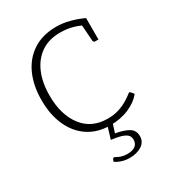

<svg xmlns="http://www.w3.org/2000/svg" viewBox="-168 -598 784 870"><g transform="rotate(-30 224.5 -163.0)"><path d="M251 6Q186 6 138 -25.5Q90 -57 64 -114.5Q38 -172 38 -248Q38 -324 64 -381.5Q90 -439 140 -471.5Q190 -504 262 -504Q294 -504 329.5 -495Q365 -486 399 -470V-446L374 -447Q348 -459 321.5 -465.5Q295 -472 264 -472Q204 -472 163.5 -444Q123 -416 101.5 -366Q80 -316 80 -248Q80 -148 126.5 -87Q173 -26 257 -26Q290 -26 316 -34.5Q342 -43 362.5 -55.5Q383 -68 396 -79Q399 -81 402.5 -80Q406 -79 407 -76L418 -63Q394 -32 350 -13Q306 6 251 6ZM366 -455 399 -446V-358H382Q377 -358 374.5 -361.5Q372 -365 372 -369ZM253 178Q233 178 214 172Q195 166 181 156L186 144Q190 138 195 140Q209 148 222.5 152.5Q236 157 254 157Q281 157 295.5 146Q310 135 310 115Q310 96 297.5 86.5Q285 77 264.5 72Q244 67 220 64L240 -2H267L251 48Q293 55 318 69.5Q343 84 343 115Q343 145 317.5 161.5Q292 178 253 178Z"/></g></svg>

Font: Aleo ExtraLight
Style: Regular
Weight: 250
Designer: Alessio Laiso
Foundry: Alessio Laiso
Version: Version 2.001;gftools[0.9.29]